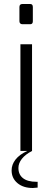

<svg xmlns="http://www.w3.org/2000/svg" viewBox="-20 -754 261 959"><path d="M77 -648V-719Q77 -734 92 -734H131Q144 -734 144 -719V-648Q144 -633 131 -633H92Q85 -633 81 -637Q77 -641 77 -648ZM82 -533H140V0H82ZM38 97Q38 68 57.5 43Q77 18 116 0H140Q107 17 89.5 39Q72 61 72 85Q72 118 95 136Q118 154 162 154H168V183Q152 185 144 185Q96 185 67 160.5Q38 136 38 97Z"/></svg>

Font: Exo Light
Style: Regular
Weight: 300
Designer: Natanael Gama
Foundry: Natanael Gama
Version: Version 1.500; ttfautohint (v1.6)